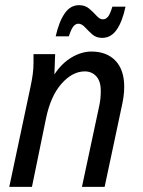

<svg xmlns="http://www.w3.org/2000/svg" viewBox="-20 -725 555 745"><path d="M16 0 99 -391Q104 -415 107 -436.5Q110 -458 110 -482V-515H194L191 -436Q219 -479 257.5 -502Q296 -525 335 -525Q394 -525 428 -489.5Q462 -454 462 -388Q462 -368 459 -348Q456 -328 453 -315L386 0H298L365 -314Q368 -328 369.5 -341.5Q371 -355 371 -373Q371 -410 353.5 -429Q336 -448 309 -448Q261 -448 218.5 -400Q176 -352 158 -263L104 0ZM196 -584Q209 -641 231 -673Q253 -705 287 -705Q310 -705 326 -691.5Q342 -678 354.5 -664Q367 -650 379 -650Q390 -650 398.5 -659.5Q407 -669 416 -699H467Q455 -642 433 -610Q411 -578 376 -578Q353 -578 337.5 -592Q322 -606 309.5 -619.5Q297 -633 284 -633Q274 -633 265.5 -623.5Q257 -614 247 -584Z"/></svg>

Font: Radio Canada Condensed
Style: Italic
Weight: 400
Width: 3
Italic angle: -12°
Designer: Charles Daoud, Etienne Aubert Bonn, Alexandre Saumier Demers, Jacques Le Bailly
Foundry: Radio-Canada
Version: Version 2.104; ttfautohint (v1.8.4.7-5d5b);gftools[0.9.28.de